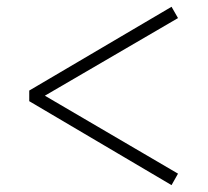

<svg xmlns="http://www.w3.org/2000/svg" viewBox="-20 -640 611 564"><path d="M502.9 -586.9 111.8 -358.9 502.9 -129.9 483.9 -96.2 65.9 -342.8V-374L483.9 -620.1Z"/></svg>

Font: Source Han Serif CN ExtraLight
Style: Regular
Weight: 250
Designer: Ryoko NISHIZUKA  (kana & ideographs); Frank Grießhammer (Latin, Greek & Cyrillic); Wenlong ZHANG  (bopomofo); Sandoll Co
Foundry: Adobe Systems Incorporated
Version: Version 1.001;PS 1.001;hotconv 16.6.54;makeotf.lib2.5.65590